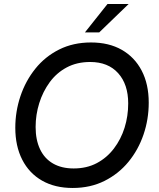

<svg xmlns="http://www.w3.org/2000/svg" viewBox="-20 -921 788 954"><path d="M341 13Q253 13 189 -23.5Q125 -60 90.5 -127.5Q56 -195 56 -286Q56 -367 81.5 -443Q107 -519 155.5 -579.5Q204 -640 274 -675Q344 -710 432 -710Q521 -710 585 -673.5Q649 -637 684 -570Q719 -503 719 -411Q719 -328 693 -252Q667 -176 618 -116.5Q569 -57 499 -22Q429 13 341 13ZM346 -84Q411 -84 461 -110.5Q511 -137 546 -183Q581 -229 599 -286.5Q617 -344 617 -407Q617 -502 567 -557.5Q517 -613 428 -613Q362 -613 311.5 -586Q261 -559 227 -512.5Q193 -466 175 -408.5Q157 -351 157 -290Q157 -226 179 -179.5Q201 -133 243.5 -108.5Q286 -84 346 -84ZM402 -760 514 -901H619L473 -760Z"/></svg>

Font: Hanken Grotesk Medium
Style: Italic
Weight: 500
Italic angle: -8°
Designer: Alfredo Marco Pradil
Foundry: Hanken Design Co.
Version: Version 3.013